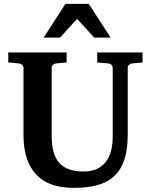

<svg xmlns="http://www.w3.org/2000/svg" viewBox="-20 -937 769 974"><path d="M649.9 -615.2Q641.6 -614.3 634.8 -608.4Q627.9 -602.5 627.9 -592.8V-253.9Q627.9 -180.2 611.3 -128.7Q594.7 -77.1 561 -44.9Q527.3 -12.7 475.8 1.7Q424.3 16.1 354 16.1Q225.1 16.1 162.1 -53Q99.1 -122.1 99.1 -253.9V-592.8Q99.1 -602.5 92 -608.4Q85 -614.3 76.2 -615.2L22 -620.1V-670.9H317.9V-620.1L264.2 -615.2Q255.9 -614.3 249 -608.4Q242.2 -602.5 242.2 -592.8V-246.1Q242.2 -152.3 281.7 -109.6Q321.3 -66.9 403.8 -66.9Q443.4 -66.9 471.2 -79.8Q499 -92.8 517.1 -116.2Q535.2 -139.6 543.5 -172.6Q551.8 -205.6 551.8 -246.1V-592.8Q551.8 -602.5 545.4 -608.4Q539.1 -614.3 529.8 -615.2L473.1 -620.1V-670.9H703.1V-620.1ZM458 -746.1 371.1 -841.3 284.2 -746.1H201.2L312 -917.5H430.2L541 -746.1Z"/></svg>

Font: Charis SIL Afr
Style: Bold
Weight: 700
Foundry: SIL International
Version: Version 5.000